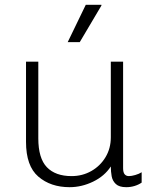

<svg xmlns="http://www.w3.org/2000/svg" viewBox="-20 -767 658 797"><path d="M269 10Q190 10 139 -34Q88 -78 88 -178V-511H139V-193Q139 -110 174.5 -73Q210 -36 277 -36Q322 -36 359 -57Q396 -78 418 -114.5Q440 -151 440 -197V-511H491V-69Q491 -51 497.5 -43.5Q504 -36 515 -36Q526 -36 541.5 -40.5Q557 -45 568 -52V-9Q555 0 538.5 5Q522 10 504 10Q475 10 461 -3Q447 -16 443.5 -35.5Q440 -55 440 -76Q414 -36 366.5 -13Q319 10 269 10ZM261 -592 336 -747H401V-744L311 -592Z"/></svg>

Font: Chivo Medium Thin
Style: Regular
Weight: 250
Version: Version 2.002